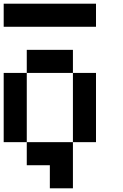

<svg xmlns="http://www.w3.org/2000/svg" viewBox="-20 -895 665 1040"><path d="M0 -750V-875H500V-750ZM125 -500V-625H375V-500ZM125 -125H0V-500H125ZM500 -125H375V-500H500ZM250 125V0H125V-125H375V125Z"/></svg>

Font: Tiny5
Style: Regular
Weight: 400
Designer: Stefan Schmidt
Foundry: Made with Bits'n'Picas by Kreative Software
Version: Version 1.002; ttfautohint (v1.8.4.7-5d5b)